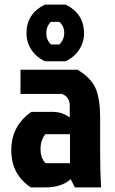

<svg xmlns="http://www.w3.org/2000/svg" viewBox="-20 -814 498 834"><path d="M284 -231H177Q156 -205 156 -166Q156 -127 178 -105H284ZM69 -511H317Q377 -475 396 -428.5Q415 -382 415 -302V-152Q415 -69 419 0H305L287 -36Q248 0 177 0H114Q29 -56 29 -161.5Q29 -267 116 -328H210Q249 -328 283 -304V-354Q283 -393 249 -406H69ZM175 -794H265Q345 -755 345 -669Q345 -631 324 -598.5Q303 -566 265 -548H175Q137 -566 116 -598.5Q95 -631 95 -669Q95 -755 175 -794ZM201 -621H238Q259 -642 259 -671Q259 -700 238 -719H201Q181 -699 181 -670Q181 -641 201 -621Z"/></svg>

Font: Jockey One
Style: Regular
Weight: 400
Designer: TypeTogether
Foundry: TypeTogether
Version: Version 1.002